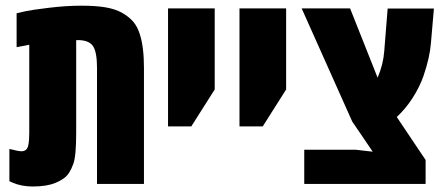

<svg xmlns="http://www.w3.org/2000/svg" viewBox="-20 -660 1587 689"><path d="M481.4 -538.1Q496.6 -492.2 496.6 -416.5V0H328.1V-417Q328.1 -473.6 313.5 -494.9Q298.8 -516.1 259.3 -516.1H253.4V-183.1Q253.4 -99.6 243.2 -72.3Q230 -35.2 210.9 -21.5Q181.6 0 143.6 5.9Q121.1 9.3 98.1 9.3Q56.6 9.3 24.4 -4.9L13.7 -9.8V-125.5Q46.4 -117.2 56.6 -117.2Q66.9 -117.2 73 -122.3Q79.1 -127.4 81.5 -138.7Q85 -154.8 85 -183.1V-499.5L39.6 -490.7V-612.3Q51.3 -615.2 72.3 -619.9Q93.3 -624.5 155.8 -632.1Q218.3 -639.6 271.5 -639.6Q324.7 -639.6 359.6 -633.5Q394.5 -627.4 418.5 -613.8Q442.4 -600.1 457.8 -582.5Q473.1 -564.9 481.4 -538.1Z M583 -206.5V-629.9H750.5V-338.9L666.5 -206.5Z M839.4 -206.5V-629.9H1006.8V-338.9L922.9 -206.5Z M1507.3 0H1071.8V-122.6H1256.8L1317.4 -115.7Q1303.7 -136.7 1278.1 -173.8Q1252.4 -210.9 1244.1 -223.6L1062.5 -629.9H1236.3L1335 -381.3Q1355.5 -428.7 1358.9 -476.6L1371.1 -629.4H1537.1L1526.4 -505.4Q1522.5 -454.1 1499.5 -386.7Q1486.3 -349.1 1461.7 -310.1Q1437 -271 1403.8 -240.2L1507.3 -85.9Z"/></svg>

Font: Open Sans Hebrew Condensed Extra Bold
Style: Regular
Weight: 800
Width: 3
Foundry: Ascender Corporation, Yanek Iontef
Version: Version 2.001;PS 002.001;hotconv 1.0.70;makeotf.lib2.5.58329